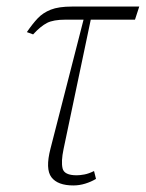

<svg xmlns="http://www.w3.org/2000/svg" viewBox="-20 -556 445 586"><path d="M204 10Q156 10 137 -15Q118 -40 134 -102L235 -496H180Q143 -496 123.5 -486Q104 -476 81 -451L62 -458Q79 -483 95 -500Q111 -517 135 -526.5Q159 -536 200 -536H405L392 -496H257L174 -101Q166 -63 171 -42Q176 -21 214 -21Q224 -21 237.5 -23.5Q251 -26 267 -34L273 -10Q258 -1 240 4.5Q222 10 204 10Z"/></svg>

Font: Noto Serif ExtraCondensed ExtraLight
Style: Italic
Weight: 200
Width: 2
Italic angle: -12°
Designer: Monotype Design Team
Foundry: Monotype Imaging Inc.
Version: Version 2.014; ttfautohint (v1.8.4.7-5d5b)